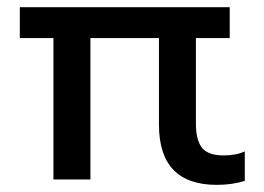

<svg xmlns="http://www.w3.org/2000/svg" viewBox="-20 -500 737 535"><path d="M584 15.1Q422.9 15.1 422.9 -152.8V-394H231.9V0H128.9V-394H35.2V-480H620.1V-394H525.9V-155.8Q525.9 -108.9 543.2 -87.9Q560.5 -66.9 603 -66.9Q637.7 -66.9 662.1 -78.1V3.9Q627.4 15.1 584 15.1Z"/></svg>

Font: Prompt
Style: Regular
Weight: 400
Designer: Katatrad Team
Foundry: CadsonDemak
Version: Version 1.000;PS 001.000;hotconv 1.0.88;makeotf.lib2.5.64775